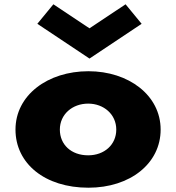

<svg xmlns="http://www.w3.org/2000/svg" viewBox="-20 -860 821 895"><path d="M640.2 -749 565.4 -840 397.1 -728 228.8 -840 154 -749 397.1 -587ZM52.2 -256C52.2 -98 188.7 15 392.2 15C586.8 15 728.8 -98 728.8 -256C728.8 -416 579.2 -528 392.2 -528C201.8 -528 52.2 -416 52.2 -256ZM259 -256C259 -327 317.3 -377 391 -377C463.7 -377 522 -327 522 -256C522 -186 467 -136 391 -136C311.8 -136 259 -186 259 -256Z"/></svg>

Font: Hussar
Style: BdWide
Weight: 700
Foundry: Cannot Into Space Fonts
Version: Version 2.00